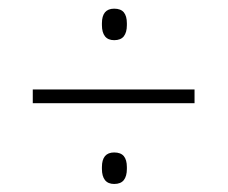

<svg xmlns="http://www.w3.org/2000/svg" viewBox="-20 -540 538 454"><path d="M57.5 -296V-328.5H440V-296ZM250 -105Q235.5 -105 228.2 -114.2Q221 -123.5 221 -140.5V-145Q221 -162 228.2 -170.8Q235.5 -179.5 250 -179.5Q265.5 -179.5 272.8 -170.8Q280 -162 280 -145V-140.5Q280 -123.5 272.8 -114.2Q265.5 -105 250 -105ZM250 -445Q235.5 -445 228.2 -454.2Q221 -463.5 221 -480.5V-485Q221 -502 228.2 -510.8Q235.5 -519.5 250 -519.5Q265.5 -519.5 272.8 -510.8Q280 -502 280 -485V-480.5Q280 -463.5 272.8 -454.2Q265.5 -445 250 -445Z"/></svg>

Font: Anek Bangla
Style: Extra-light
Weight: 200
Designer: Sulekha Rajkumar (Bangla), Yesha Goshar (Latin)
Foundry: Ek Type
Version: Version 1.002;March 21, 2022;FontCreator 13.0.0.2683 64-bit